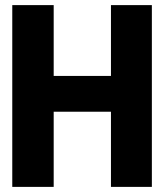

<svg xmlns="http://www.w3.org/2000/svg" viewBox="-20 -731 647 751"><path d="M28 0H190V-294H414V0H574V-711H414V-434H190V-711H28Z"/></svg>

Font: Asimov Pro
Style: Blk
Weight: 900
Designer: Google
Version: Version 2.000980; 2014